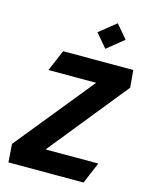

<svg xmlns="http://www.w3.org/2000/svg" viewBox="-140 -1065 901 1153"><g transform="rotate(15 310.0 -488.5)"><path d="M27.5 0H494.5L550.5 -133H223L617.5 -622.5L608 -730H172L116 -598H412.5L19.5 -113ZM341.5 -893.5 413 -809.5 516.5 -893.5 445.5 -977Z"/></g></svg>

Font: Monaspace Krypton ExtraBold
Style: Italic
Weight: 800
Italic angle: -11°
Designer: Riley Cran & the Lettermatic Team
Foundry: Lettermatic
Version: Version 1.101 (Monaspace Krypton)